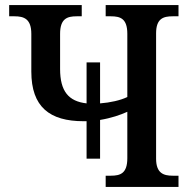

<svg xmlns="http://www.w3.org/2000/svg" viewBox="-20 -734 753 754"><path d="M320 -111H373V-263C416 -270 454 -283 480 -295V-113C480 -53 453 -44 415 -44H395V0H681V-44H658C622 -44 593 -54 593 -111V-603C593 -661 621 -670 658 -670H681V-714H395V-670H415C453 -670 480 -661 480 -601V-353C453 -340 413 -331 373 -328V-489H320V-328C249 -336 216 -376 216 -463V-601C216 -661 244 -670 281 -670H301V-714H16V-670H37C74 -670 103 -660 103 -601V-453C103 -314 175 -258 308 -258C312 -258 316 -258 320 -258Z"/></svg>

Font: Noto Serif SemiCondensed Medium
Style: Regular
Weight: 500
Width: 4
Designer: Monotype Design Team
Foundry: Monotype Imaging Inc.
Version: Version 2.014